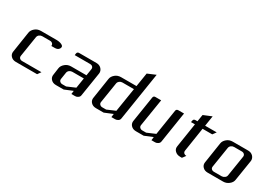

<svg xmlns="http://www.w3.org/2000/svg" viewBox="-3 -995 2124 1520"><g transform="rotate(30 1059.5 -234.5)"><path d="M53.2 -52.2Q53.2 -55.2 54.2 -62L83 -250Q86.4 -274.4 109.9 -293.9Q131.3 -312 163.1 -312H303.2Q332 -312 351.1 -303.2Q370.6 -294.4 368.2 -280.8Q366.2 -267.6 355 -258.8Q343.3 -250 328.1 -250H293Q294.9 -263.2 286.1 -272Q277.3 -280.8 263.2 -280.8H192.9Q178.2 -280.8 166.5 -272Q155.3 -263.2 152.8 -250L123 -62Q121.1 -47.9 129.4 -39.6Q138.2 -30.8 152.8 -30.8H329.1L307.1 0H112.8Q83.5 0 66.9 -18.1Q53.2 -32.2 53.2 -52.2Z M419.9 -52.2Q419.9 -55.2 420.9 -62L429.7 -125Q433.1 -149.4 456.5 -168.9Q479 -188 509.8 -188H649.9L659.7 -250Q661.6 -262.7 652.8 -271.5Q644.5 -279.8 629.9 -279.8H489.7L491.7 -295.9Q494.6 -312 511.7 -312H669.9Q697.8 -312 715.3 -293.5Q730 -277.3 730 -257.3Q730 -252.4 729.5 -250L694.8 -30.8Q692.9 -17.1 680.7 -8.8Q668.9 0 654.8 0H620.6L624.5 -30.8L549.8 0H479.5Q450.2 0 433.6 -18.1Q419.9 -32.2 419.9 -52.2ZM489.7 -62Q487.8 -48.8 496.6 -40Q505.9 -30.8 519.5 -30.8H554.7L629.9 -63L644.5 -155.8H539.6Q524.9 -155.8 513.2 -147Q502 -138.2 499.5 -125Z M785.6 -52.2Q785.6 -55.2 786.6 -62L815.4 -250Q818.8 -274.4 842.3 -293.9Q863.8 -312 895.5 -312H1035.6L1055.7 -438L1129.4 -469.2L1060.5 -30.8Q1058.6 -16.6 1047.4 -8.8Q1034.2 0 1020.5 0H986.3L990.2 -30.8L915.5 0H845.2Q815.9 0 799.3 -18.1Q785.6 -32.2 785.6 -52.2ZM855.5 -62Q853.5 -48.8 862.3 -40Q871.6 -30.8 885.3 -30.8H920.4L995.6 -63L1030.3 -280.8H925.3Q910.6 -280.8 898.9 -272Q887.7 -263.2 885.3 -250Z M1151.4 -52.2Q1151.4 -55.2 1152.3 -62L1189 -295.9Q1191.9 -312 1208 -312H1261.2L1221.2 -62Q1219.2 -48.8 1228 -40Q1237.3 -30.8 1251 -30.8H1286.1L1361.3 -63L1397.9 -295.9Q1400.9 -312 1418.9 -312H1470.2L1426.3 -30.8Q1424.3 -17.1 1412.1 -8.8Q1398.9 0 1386.2 0H1352.1L1356 -30.8L1281.2 0H1210.9Q1181.6 0 1165 -18.1Q1151.4 -32.2 1151.4 -52.2Z M1551.8 -280.8 1554.7 -295.9Q1557.6 -312 1573.7 -312H1592.8L1603 -375L1677.7 -405.8L1663.1 -312H1769L1746.1 -280.8H1657.7L1624 -62Q1622.1 -47.9 1630.4 -39.6Q1639.2 -30.8 1653.8 -30.8L1630.9 0H1613.8Q1585 0 1566.9 -18.1Q1552.7 -32.2 1552.7 -51.3Q1552.7 -54.2 1553.7 -62L1587.9 -280.8Z M1806.6 -52.2Q1806.6 -55.2 1807.6 -62L1836.4 -250Q1839.8 -274.4 1863.3 -293.9Q1884.8 -312 1916.5 -312H2056.6Q2084.5 -312 2102.1 -293.5Q2116.7 -277.3 2116.7 -257.3Q2116.7 -252.4 2116.2 -250L2086.4 -62Q2083 -36.6 2059.1 -18.1Q2036.1 0 2007.3 0H1866.2Q1836.9 0 1820.3 -18.1Q1806.6 -32.2 1806.6 -52.2ZM1876.5 -62Q1874.5 -47.9 1882.8 -39.6Q1891.6 -30.8 1906.2 -30.8H1976.6Q1990.2 -30.8 2002.4 -40Q2014.6 -48.3 2016.6 -62L2046.4 -250Q2048.3 -263.2 2039.6 -272Q2030.8 -280.8 2016.6 -280.8H1946.3Q1931.6 -280.8 1919.9 -272Q1908.7 -263.2 1906.2 -250Z"/></g></svg>

Font: Hhenum
Style: Italic
Weight: 400
Designer: T. Christopher White
Version: Version 1.0